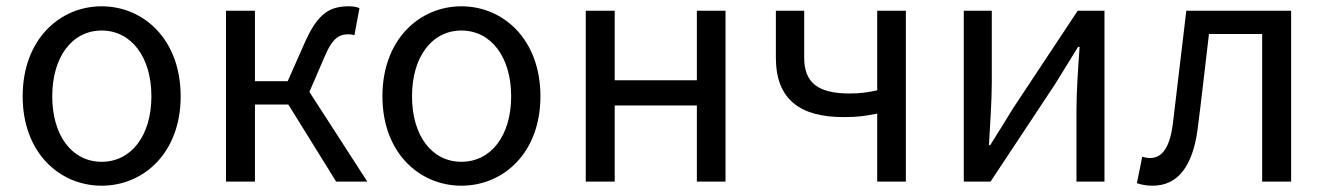

<svg xmlns="http://www.w3.org/2000/svg" viewBox="-20 -577 4214 610"><path d="M303 13C436 13 554 -91 554 -271C554 -452 436 -557 303 -557C170 -557 52 -452 52 -271C52 -91 170 13 303 13ZM303 -63C209 -63 146 -146 146 -271C146 -396 209 -480 303 -480C397 -480 461 -396 461 -271C461 -146 397 -63 303 -63Z M698 0H790V-245H896L1048 0H1147L963 -285L1010 -394C1037 -459 1059 -468 1088 -468C1096 -468 1100 -467 1106 -465L1122 -551C1114 -555 1102 -557 1090 -557C1031 -557 991 -539 948 -441L894 -319H790V-543H698Z M1446 13C1579 13 1697 -91 1697 -271C1697 -452 1579 -557 1446 -557C1313 -557 1195 -452 1195 -271C1195 -91 1313 13 1446 13ZM1446 -63C1352 -63 1289 -146 1289 -271C1289 -396 1352 -480 1446 -480C1540 -480 1604 -396 1604 -271C1604 -146 1540 -63 1446 -63Z M1841 0H1933V-242H2194V0H2285V-543H2194V-322H1933V-543H1841Z M2767 0H2858V-543H2767V-290C2735 -283 2711 -280 2679 -280C2579 -280 2535 -314 2535 -394V-543H2445V-394C2445 -260 2523 -205 2660 -205C2710 -205 2729 -209 2767 -216Z M3042 0H3127L3333 -311C3353 -344 3384 -394 3405 -428H3410C3405 -357 3400 -285 3400 -227V0H3489V-543H3404L3198 -232C3178 -199 3147 -149 3126 -116H3122C3126 -186 3131 -259 3131 -316V-543H3042Z M3642 13C3721 13 3769 -47 3785 -167C3798 -268 3809 -369 3821 -469H3990V0H4082V-543H3749C3735 -426 3721 -308 3707 -190C3698 -110 3673 -75 3634 -75C3624 -75 3617 -77 3609 -79L3592 5C3608 10 3621 13 3642 13Z"/></svg>

Font: Source Han Sans KR
Style: Regular
Weight: 400
Designer: Ryoko NISHIZUKA 西塚涼子 (kana, bopomofo & ideographs); Paul D. Hunt (Latin, Greek & Cyrillic); Sandoll Communications 산돌커뮤니
Foundry: Adobe
Version: Version 2.004;hotconv 1.0.118;makeotfexe 2.5.65603